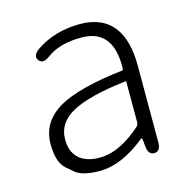

<svg xmlns="http://www.w3.org/2000/svg" viewBox="-88 -633 722 731"><g transform="rotate(-15 273.5 -267.0)"><path d="M218 13Q150 13 122 -11Q108 -23 94 -35Q63 -63 63 -134Q63 -221 145 -269Q224 -314 397 -334Q403 -335 403 -341Q407 -496 281 -496Q194 -496 144 -458Q115 -436 100 -456Q86 -476 116 -497Q190 -547 289 -547Q379 -547 423 -487Q461 -434 461 -338V-35Q461 0 437 1Q412 2 409 -33L406 -63Q405 -68 401 -65Q305 13 218 13ZM230 -36Q273 -36 315 -57Q354 -76 395 -112Q403 -119 403 -130V-287Q403 -292 398 -291Q250 -274 183 -236Q121 -200 121 -137Q121 -85 153 -59Q182 -36 230 -36Z"/></g></svg>

Font: Resource Han Rounded KR Light
Style: Regular
Weight: 300
Designer: Cyano Hao (round all glyphs); Ryoko NISHIZUKA 西塚涼子 (kana, bopomofo & ideographs); Paul D. Hunt (Latin, Greek & Cyrillic)
Foundry: Cyano Hao
Version: 0.990